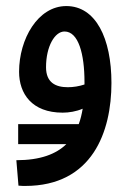

<svg xmlns="http://www.w3.org/2000/svg" viewBox="-20 -371 425 634"><path d="M40 105H199C165 138 113 158 34 158L41 242C51 243 58 243 63 243C285 243 348 64 348 -97C348 -245 296 -351 199 -351C105 -351 43 -242 43 -134C43 -62 85 1 187 1C208 1 232 -3 253 -12C250 6 246 23 240 39H40ZM132 -149C132 -218 161 -267 193 -267C239 -267 259 -193 259 -100C259 -97 259 -95 259 -92C241 -86 222 -83 204 -83C164 -83 132 -98 132 -149Z"/></svg>

Font: Noto Sans Arabic UI XCn Md
Style: Regular
Weight: 500
Width: 2
Designer: Monotype Design Team, Nadine Chahine and Nizar Qandah
Foundry: Monotype Imaging Inc.
Version: Version 2.010